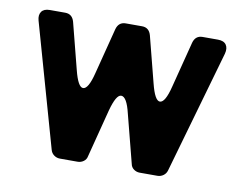

<svg xmlns="http://www.w3.org/2000/svg" viewBox="-60 -561 808 640"><g transform="rotate(10 344.0 -241.0)"><path d="M147 -24 29 -441Q24 -459 32 -470.5Q40 -482 60 -482H112Q136 -482 143 -457L183 -301Q197 -245 214 -245Q232 -245 246 -301L286 -457Q293 -482 317 -482H372Q396 -482 403 -457L443 -301Q457 -245 474 -245Q492 -245 506 -301L546 -457Q553 -482 577 -482H629Q649 -482 657 -470.5Q665 -459 660 -440L541 -24Q538 -13 529 -6.5Q520 0 509 0H449Q438 0 429 -6.5Q420 -13 418 -24L376 -187Q363 -242 344 -242Q327 -242 312 -187L270 -24Q268 -13 259 -6.5Q250 0 239 0H179Q168 0 159 -6.5Q150 -13 147 -24Z"/></g></svg>

Font: Higure Gothic Black
Style: Regular
Weight: 900
Designer: Yoshimichi Ohira
Foundry: Positype
Version: Version 1.000